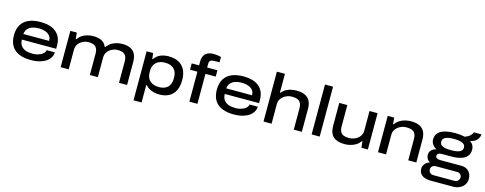

<svg xmlns="http://www.w3.org/2000/svg" viewBox="-30 -1616 6804 2691"><g transform="rotate(15 3372.5 -270.0)"><path d="M370 12Q271 12 200.5 -17.5Q130 -47 92 -108Q54 -169 54 -263Q54 -355 91 -416.5Q128 -478 198.5 -508.5Q269 -539 367 -539Q470 -539 538.5 -508Q607 -477 641 -419Q675 -361 675 -282V-233H177Q179 -177 204 -143.5Q229 -110 273.5 -95Q318 -80 375 -80Q406 -80 436.5 -87.5Q467 -95 492 -108Q517 -121 533 -139.5Q549 -158 552 -180H670Q670 -143 651 -108.5Q632 -74 594.5 -47Q557 -20 501 -4Q445 12 370 12ZM177 -314H551Q551 -351 536 -376Q521 -401 495.5 -416.5Q470 -432 436.5 -439.5Q403 -447 367 -447Q314 -447 272.5 -432.5Q231 -418 206.5 -388.5Q182 -359 177 -314Z M802 0V-527H896L904 -435H913Q942 -476 978.5 -498Q1015 -520 1055 -529.5Q1095 -539 1133 -539Q1207 -539 1255.5 -514.5Q1304 -490 1325 -435H1334Q1363 -475 1400 -497.5Q1437 -520 1477.5 -529.5Q1518 -539 1556 -539Q1625 -539 1671.5 -517Q1718 -495 1742 -449.5Q1766 -404 1766 -331V0H1649V-311Q1649 -349 1639 -374.5Q1629 -400 1611 -414.5Q1593 -429 1568.5 -434.5Q1544 -440 1515 -440Q1471 -440 1431.5 -420.5Q1392 -401 1367 -366.5Q1342 -332 1342 -286V0H1226V-311Q1226 -349 1216 -374.5Q1206 -400 1188 -414.5Q1170 -429 1145.5 -434.5Q1121 -440 1091 -440Q1047 -440 1007.5 -420.5Q968 -401 943.5 -366.5Q919 -332 919 -286V0Z M1909 184V-527H2003L2013 -443H2021Q2057 -495 2109.5 -517Q2162 -539 2228 -539Q2311 -539 2370.5 -508.5Q2430 -478 2462.5 -417Q2495 -356 2495 -264Q2495 -172 2463 -110.5Q2431 -49 2373.5 -18.5Q2316 12 2236 12Q2193 12 2155 2.5Q2117 -7 2086 -25Q2055 -43 2033 -70H2026V184ZM2204 -87Q2256 -87 2294.5 -105.5Q2333 -124 2354 -161.5Q2375 -199 2375 -255V-271Q2375 -329 2353.5 -366Q2332 -403 2293 -421.5Q2254 -440 2201 -440Q2148 -440 2108.5 -421Q2069 -402 2047 -364.5Q2025 -327 2025 -269V-258Q2025 -215 2037.5 -182.5Q2050 -150 2074 -129Q2098 -108 2130.5 -97.5Q2163 -87 2204 -87Z M2670 0V-435H2563V-527H2670V-584Q2670 -628 2686 -662Q2702 -696 2737 -715Q2772 -734 2827 -734Q2846 -734 2866 -732Q2886 -730 2903.5 -727Q2921 -724 2936 -719V-642H2867Q2824 -642 2805.5 -628.5Q2787 -615 2787 -583V-527H2936V-435H2787V0Z M3314 12Q3215 12 3144.5 -17.5Q3074 -47 3036 -108Q2998 -169 2998 -263Q2998 -355 3035 -416.5Q3072 -478 3142.5 -508.5Q3213 -539 3311 -539Q3414 -539 3482.5 -508Q3551 -477 3585 -419Q3619 -361 3619 -282V-233H3121Q3123 -177 3148 -143.5Q3173 -110 3217.5 -95Q3262 -80 3319 -80Q3350 -80 3380.5 -87.5Q3411 -95 3436 -108Q3461 -121 3477 -139.5Q3493 -158 3496 -180H3614Q3614 -143 3595 -108.5Q3576 -74 3538.5 -47Q3501 -20 3445 -4Q3389 12 3314 12ZM3121 -314H3495Q3495 -351 3480 -376Q3465 -401 3439.5 -416.5Q3414 -432 3380.5 -439.5Q3347 -447 3311 -447Q3258 -447 3216.5 -432.5Q3175 -418 3150.5 -388.5Q3126 -359 3121 -314Z M3746 0V-724H3863V-450H3870Q3898 -485 3933.5 -504.5Q3969 -524 4007.5 -531.5Q4046 -539 4082 -539Q4155 -539 4203.5 -517Q4252 -495 4277 -449.5Q4302 -404 4302 -331V0H4185V-311Q4185 -349 4174.5 -374.5Q4164 -400 4145.5 -414.5Q4127 -429 4101 -434.5Q4075 -440 4043 -440Q3997 -440 3956 -420.5Q3915 -401 3889 -366.5Q3863 -332 3863 -286V0Z M4444 0V-724H4561V0Z M4923 12Q4815 12 4759.5 -37.5Q4704 -87 4704 -195V-527H4821V-216Q4821 -177 4831 -152Q4841 -127 4860 -112.5Q4879 -98 4905 -92.5Q4931 -87 4962 -87Q5008 -87 5049.5 -106Q5091 -125 5117 -160Q5143 -195 5143 -241V-527H5260V0H5166L5157 -91H5148Q5120 -51 5082 -29Q5044 -7 5003.5 2.5Q4963 12 4923 12Z M5407 0V-527H5501L5509 -435H5518Q5547 -476 5584.5 -498Q5622 -520 5663.5 -529.5Q5705 -539 5743 -539Q5816 -539 5864.5 -517Q5913 -495 5938 -449.5Q5963 -404 5963 -331V0H5846V-311Q5846 -349 5835.5 -374.5Q5825 -400 5806.5 -414.5Q5788 -429 5762 -434.5Q5736 -440 5704 -440Q5658 -440 5617 -420.5Q5576 -401 5550 -366.5Q5524 -332 5524 -286V0Z M6219 194Q6174 194 6136 180.5Q6098 167 6075 138.5Q6052 110 6052 64Q6052 25 6079 -6Q6106 -37 6148 -51Q6118 -66 6104 -91.5Q6090 -117 6090 -147Q6090 -184 6116 -213.5Q6142 -243 6189 -250Q6149 -272 6127.5 -304Q6106 -336 6106 -373Q6106 -430 6137 -466.5Q6168 -503 6231 -521Q6294 -539 6389 -539Q6429 -539 6462.5 -535Q6496 -531 6525 -524Q6572 -541 6599 -566Q6626 -591 6632 -617H6743Q6741 -583 6725.5 -556.5Q6710 -530 6682 -512Q6654 -494 6613 -486Q6643 -466 6658 -437.5Q6673 -409 6673 -373Q6673 -320 6644.5 -283Q6616 -246 6558.5 -227Q6501 -208 6412 -208H6274Q6245 -208 6227.5 -196.5Q6210 -185 6210 -164Q6210 -143 6228 -131Q6246 -119 6280 -119H6582Q6655 -119 6694.5 -76Q6734 -33 6734 32Q6734 80 6709.5 116.5Q6685 153 6643.5 173.5Q6602 194 6551 194ZM6239 110H6546Q6565 110 6581 101.5Q6597 93 6606.5 78Q6616 63 6616 44Q6616 14 6597 -3Q6578 -20 6550 -20H6242Q6212 -20 6191.5 -3Q6171 14 6171 44Q6171 73 6190.5 91.5Q6210 110 6239 110ZM6389 -292Q6469 -292 6511.5 -311Q6554 -330 6554 -373Q6554 -417 6511.5 -436.5Q6469 -456 6389 -456Q6309 -456 6267 -436.5Q6225 -417 6225 -373Q6225 -343 6243.5 -325Q6262 -307 6298.5 -299.5Q6335 -292 6389 -292Z"/></g></svg>

Font: Archivo Expanded Medium
Style: Regular
Weight: 500
Width: 7
Designer: Hector Gatti
Foundry: Omnibus-Type
Version: Version 2.001